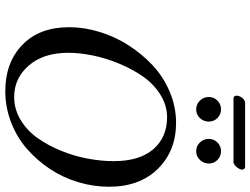

<svg xmlns="http://www.w3.org/2000/svg" viewBox="-134 -834 978 751"><g transform="rotate(90 355.5 -459.0)"><path d="M187 -236.8Q187 -139.6 236.6 -82.3Q286.1 -24.9 359.9 -24.9Q407.2 -24.9 449 -49.8Q490.7 -74.7 519.8 -115.5Q548.8 -156.2 569.8 -207.5Q590.8 -258.8 600.8 -311.8Q610.8 -364.7 610.8 -414.1Q610.8 -515.1 564.2 -569.1Q517.6 -623 439 -623Q392.1 -623 350.1 -596.4Q308.1 -569.8 279.1 -527.8Q250 -485.8 228.8 -434.1Q207.5 -382.3 197.3 -331.5Q187 -280.8 187 -236.8ZM86.9 -240.2Q86.9 -297.9 105 -357.9Q123 -418 157 -471.2Q190.9 -524.4 236.1 -566.7Q281.2 -608.9 339.8 -633.5Q398.4 -658.2 460.9 -658.2Q570.3 -658.2 640.6 -587.2Q710.9 -516.1 710.9 -396Q710.9 -335.4 693.1 -275.6Q675.3 -215.8 641.4 -164.8Q607.4 -113.8 562.3 -74.5Q517.1 -35.2 458.5 -12.7Q399.9 9.8 336.9 9.8Q225.1 9.8 156 -56.9Q86.9 -123.5 86.9 -240.2ZM456.1 -786.1Q456.1 -765.6 442.1 -751.2Q428.2 -736.8 408.2 -736.8Q388.2 -736.8 374 -751.5Q359.9 -766.1 359.9 -786.1Q359.9 -806.2 374 -820.1Q388.2 -834 408.2 -834Q428.2 -834 442.1 -820.1Q456.1 -806.2 456.1 -786.1ZM613.8 -882.8H365.2Q358.9 -882.8 356.2 -888.2Q353.5 -893.6 355 -898.9Q356.4 -908.7 365 -918.5Q373.5 -928.2 381.8 -928.2H631.8Q638.7 -928.2 641.8 -923.6Q645 -918.9 644 -914.1Q641.6 -903.8 632.3 -893.3Q623 -882.8 613.8 -882.8ZM523.9 -786.1Q523.9 -806.2 537.8 -820.1Q551.8 -834 571.8 -834Q591.8 -834 606 -820.1Q620.1 -806.2 620.1 -786.1Q620.1 -766.1 606 -751.5Q591.8 -736.8 571.8 -736.8Q551.8 -736.8 537.8 -751.2Q523.9 -765.6 523.9 -786.1Z"/></g></svg>

Font: Common Serif News
Style: Italic
Weight: 450
Italic angle: -12°
Designer: Philipp H. Poll, Khaled Hosny
Foundry: Stefan Peev, Context Ltd.
Version: Version 1.026